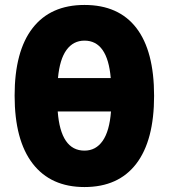

<svg xmlns="http://www.w3.org/2000/svg" viewBox="-20 -745 681 775"><path d="M602 -358Q602 -178 530 -84Q458 10 321 10Q185 10 112 -84.5Q39 -179 39 -359Q39 -538 111.5 -631.5Q184 -725 321 -725Q459 -725 530.5 -632Q602 -539 602 -358ZM321 -581Q276 -581 248.5 -543.5Q221 -506 214 -430H427Q414 -581 321 -581ZM321 -137Q367 -137 394.5 -176.5Q422 -216 428 -295H213Q225 -137 321 -137Z"/></svg>

Font: Noto Sans ExtraCondensed Black
Style: Regular
Weight: 900
Width: 2
Designer: Monotype Design Team
Foundry: Monotype Imaging Inc.
Version: Version 2.013; ttfautohint (v1.8.4.7-5d5b)